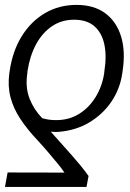

<svg xmlns="http://www.w3.org/2000/svg" viewBox="-23 -573 526 777"><path d="M327.1 183.6H-2.9L7.8 125L237.8 125.5Q228 110.4 210.7 89.4Q193.4 68.4 172.4 43.7Q151.4 19 128.4 -5.9Q87.4 -49.3 59.3 -91.8Q31.2 -134.3 19.5 -179.4Q7.8 -224.6 14.6 -275.4L16.1 -285.6Q27.8 -366.2 64.9 -426.3Q102.1 -486.3 158.9 -519.8Q215.8 -553.2 286.6 -553.2Q357.4 -553.2 403.1 -519.3Q448.7 -485.4 467 -425.3Q485.4 -365.2 473.1 -285.2L471.7 -275.4Q462.4 -212.4 427.5 -161.1Q392.6 -109.9 338.4 -77.6Q284.2 -45.4 216.3 -39.6Q206.1 -38.6 199.5 -39.1Q192.9 -39.6 182.6 -40Q204.6 -15.1 225.6 8.3Q246.6 31.7 266.1 53.7Q285.6 75.7 303 96.9Q320.3 118.2 335.4 139.2ZM398.4 -274.9 399.4 -284.7Q409.2 -346.7 399.2 -393.6Q389.2 -440.4 358.9 -466.8Q328.6 -493.2 276.9 -493.2Q226.1 -493.2 187 -466.6Q147.9 -439.9 122.8 -393.3Q97.7 -346.7 88.4 -285.6L87.4 -275.4Q79.1 -218.8 96.7 -173.8Q114.3 -128.9 147.9 -94.7Q163.1 -90.3 176.3 -88.6Q189.5 -86.9 204.1 -86.9Q256.8 -86.9 297.4 -112.3Q337.9 -137.7 364 -180.4Q390.1 -223.1 398.4 -274.9Z"/></svg>

Font: Inter 28pt Light
Style: Italic
Weight: 300
Italic angle: -9.3988°
Designer: Rasmus Andersson
Foundry: rsms
Version: Version 4.001;git-66647c0bb